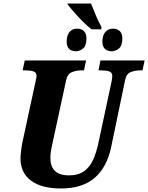

<svg xmlns="http://www.w3.org/2000/svg" viewBox="-20 -1056 838 1086"><path d="M498 -890Q473 -909 447 -935.5Q421 -962 399 -987Q377 -1012 365 -1028L361 -1036H495Q508 -1004 522 -969.5Q536 -935 554 -903L553 -890ZM410 -766Q385 -766 371 -779.5Q357 -793 357 -821Q357 -854 372.5 -874Q388 -894 416 -894Q439 -894 454 -880.5Q469 -867 469 -839Q469 -798 450 -782Q431 -766 410 -766ZM612 -766Q588 -766 573.5 -779.5Q559 -793 559 -821Q559 -854 575 -874Q591 -894 619 -894Q642 -894 657 -880.5Q672 -867 672 -839Q672 -798 653 -782Q634 -766 612 -766ZM325 10Q214 10 155 -34.5Q96 -79 96 -160Q96 -177 99.5 -205.5Q103 -234 107 -252L180 -590Q187 -621 187 -626Q187 -647 168.5 -652.5Q150 -658 120 -658H108L120 -714H467L455 -658H442Q412 -658 387 -648Q362 -638 354 -602L278 -251Q274 -235 269.5 -210Q265 -185 265 -163Q265 -64 370 -64Q423 -64 456 -88Q489 -112 507.5 -154Q526 -196 537 -249L611 -595Q613 -604 614 -613Q615 -622 615 -626Q615 -647 596.5 -652.5Q578 -658 549 -658H537L548 -714H798L786 -658H774Q744 -658 719 -648Q694 -638 687 -600L609 -225Q585 -110 515.5 -50Q446 10 325 10Z"/></svg>

Font: Noto Serif SemiCondensed ExtraBold
Style: Italic
Weight: 800
Width: 4
Italic angle: -12°
Designer: Monotype Design Team
Foundry: Monotype Imaging Inc.
Version: Version 2.014; ttfautohint (v1.8.4.7-5d5b)